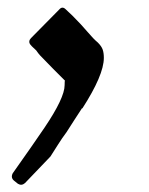

<svg xmlns="http://www.w3.org/2000/svg" viewBox="-20 -234 399 514"><path d="M258 -79Q258 -92 255 -101Q252 -110 242 -120Q230 -130 214 -149Q198 -168 174 -192L156 -209Q147 -218 139 -209L63 -132Q59 -128 58.5 -123.5Q58 -119 61 -115Q65 -110 68.5 -107Q72 -104 77 -99Q80 -95 82 -92Q84 -89 87 -86Q104 -68 122.5 -49.5Q141 -31 154 -18Q153 -18 153 -6Q153 28 99 108Q84 130 62.5 161Q41 192 14 230Q8 242 18 250L28 258Q38 264 47 256L115 185Q126 168 136 152Q146 136 158 120Q168 104 178.5 88Q189 72 200 55V57Q258 -33 258 -79Z"/></svg>

Font: MM Taunggyi
Style: Regular
Weight: 400
Designer: Khon Soe Zaw Thu
Version: Version 1.00 July 18, 2016, initial release